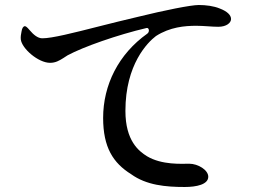

<svg xmlns="http://www.w3.org/2000/svg" viewBox="-20 -739 1040 767"><path d="M77 -634C82 -636 88 -631 98 -619C114 -600 131 -586 149 -586C188 -586 271 -607 377 -634C425 -646 476 -659 532 -672C638 -698 742 -719 774 -719C803 -719 834 -715 858 -705C887 -694 903 -679 903 -663C903 -648 885 -632 852 -632C839 -632 825 -633 810 -634C795 -635 779 -636 764 -636C718 -636 659 -631 603 -595C570 -570 481 -482 481 -296C481 -176 535 -135 567 -115C627 -79 707 -85 736 -85C771 -85 812 -60 812 -33C812 -2 765 8 718 8C642 8 565 1 504 -43C432 -88 392 -150 392 -268C392 -399 453 -523 569 -605C579 -613 575 -630 565 -627C450 -600 313 -552 250 -518L233 -507C217 -497 202 -488 180 -488C133 -488 67 -545 63 -582C62 -593 64 -603 66 -613C68 -626 72 -632 77 -634Z"/></svg>

Font: 寒蝉锦书宋Pro Soft
Style: Regular
Weight: 700
Designer: 寒蝉锦书宋{Warren} 思源宋体{Ryoko NISHIZUKA 西塚涼子 (kana & ideographs); Frank Grießhammer (Latin, Greek & Cyrillic); Wenlong ZHANG 
Foundry: Adobe & ChillType
Version: Version 2.000;Glyphs 3.1.1 (3135)